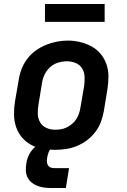

<svg xmlns="http://www.w3.org/2000/svg" viewBox="-20 -745 640 965"><path d="M255 8Q223 8 192 2.5Q161 -3 134.5 -18Q108 -33 89 -56Q70 -79 60.5 -108Q51 -137 50.5 -169Q50 -201 55 -233L74 -343Q78 -371 88.5 -398Q99 -425 116.5 -448.5Q134 -472 158.5 -490Q183 -508 210 -519Q237 -530 264.5 -535.5Q292 -541 321 -541Q353 -541 383.5 -533.5Q414 -526 440.5 -511.5Q467 -497 486 -474Q505 -451 515 -422Q525 -393 525 -361Q525 -329 520 -297L502 -187Q497 -159 487 -132Q477 -105 459 -81.5Q441 -58 417 -40Q393 -22 366 -11Q339 0 311 4Q283 8 255 8ZM257 -93Q272 -93 287 -95.5Q302 -98 316 -105Q330 -112 342.5 -122.5Q355 -133 363.5 -146.5Q372 -160 377 -174.5Q382 -189 384 -203L403 -313Q406 -337 405 -360Q404 -383 392.5 -401.5Q381 -420 360 -428.5Q339 -437 316 -437Q294 -437 271.5 -430Q249 -423 231.5 -407Q214 -391 204 -370Q194 -349 191 -327L173 -217Q169 -194 170 -171Q171 -148 182 -129.5Q193 -111 213.5 -102Q234 -93 257 -93ZM236 200Q218 200 200.5 197.5Q183 195 167.5 189Q152 183 139 172.5Q126 162 118.5 147Q111 132 110 114.5Q109 97 112 79Q114 63 119.5 47.5Q125 32 134.5 18Q144 4 157.5 -7.5Q171 -19 186.5 -26Q202 -33 218 -35.5Q234 -38 250 -38L244 0Q237 0 232 6.5Q227 13 224.5 20Q222 27 220 34Q218 41 217 48Q215 57 215.5 67Q216 77 220.5 85Q225 93 233.5 96.5Q242 100 252 100H327L311 200ZM206 -635V-725H506V-635Z"/></svg>

Font: Iosevka Curly Extended
Style: Bold Italic
Weight: 700
Width: 7
Italic angle: -9°
Monospace: yes
Designer: Belleve Invis
Foundry: Belleve Invis
Version: Version 11.1.0; ttfautohint (v1.8.3)